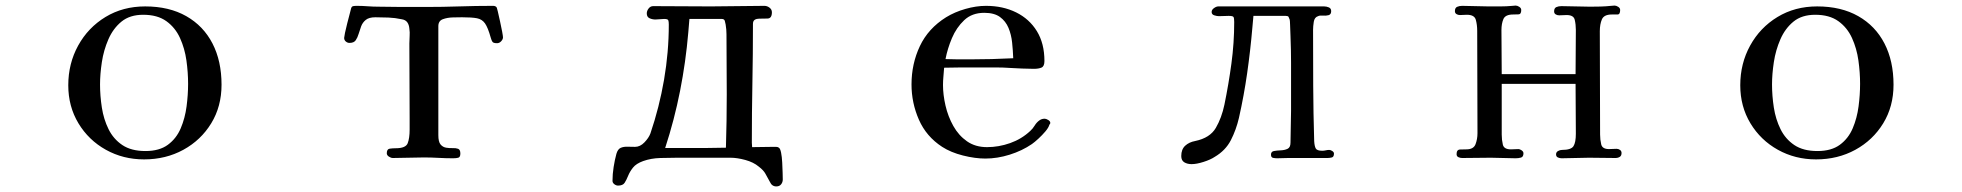

<svg xmlns="http://www.w3.org/2000/svg" viewBox="-20 -565 7040 689"><path d="M655 -264Q655 -305 649 -348Q643 -391 626 -428.5Q609 -466 577 -489Q545 -512 494 -512Q446 -512 416 -487.5Q386 -463 369 -424Q352 -385 345.5 -342Q339 -299 339 -262Q339 -221 345.5 -179Q352 -137 369.5 -101.5Q387 -66 419 -44.5Q451 -23 502 -23Q552 -23 582.5 -45.5Q613 -68 628.5 -104.5Q644 -141 649.5 -183Q655 -225 655 -264ZM775 -261Q775 -183 738 -122.5Q701 -62 638 -27.5Q575 7 497 7Q422 7 360 -27.5Q298 -62 261.5 -122.5Q225 -183 225 -259Q225 -337 260.5 -401.5Q296 -466 358.5 -504Q421 -542 501 -542Q587 -542 648.5 -507Q710 -472 742.5 -409Q775 -346 775 -261Z M1785 -431Q1785 -424 1778.5 -417Q1772 -410 1764 -410Q1751 -410 1747.5 -414.5Q1744 -419 1741 -430Q1731 -466 1720.5 -481Q1710 -496 1691.5 -499.5Q1673 -503 1638 -503Q1626 -503 1605.5 -502.5Q1585 -502 1569 -496Q1553 -490 1553 -471V-80Q1553 -56 1561 -46.5Q1569 -37 1581 -35Q1593 -33 1604.5 -33.5Q1616 -34 1624 -31Q1632 -28 1632 -14Q1632 -1 1624.5 1Q1617 3 1606 3Q1580 3 1553.5 1.5Q1527 0 1501 0Q1473 0 1445.5 1Q1418 2 1390 2Q1383 2 1375.5 -3Q1368 -8 1368 -15Q1368 -30 1378.5 -31.5Q1389 -33 1400 -33Q1436 -33 1443 -51Q1450 -69 1450 -100V-139Q1450 -207 1449.5 -274.5Q1449 -342 1449 -409Q1449 -423 1450 -436Q1451 -449 1449 -462Q1448 -476 1441.5 -485Q1435 -494 1421 -496Q1398 -501 1374 -502Q1350 -503 1327 -503Q1304 -503 1292.5 -493.5Q1281 -484 1276 -470.5Q1271 -457 1267 -443.5Q1263 -430 1256.5 -420.5Q1250 -411 1234 -411Q1227 -411 1221 -416Q1215 -421 1215 -429Q1215 -432 1218 -447Q1221 -462 1226 -481Q1231 -500 1235 -515.5Q1239 -531 1240 -535Q1242 -542 1247.5 -543Q1253 -544 1260 -544Q1280 -544 1299.5 -542.5Q1319 -541 1339 -541Q1381 -540 1423 -540Q1465 -540 1507 -540Q1568 -540 1628 -542Q1688 -544 1749 -544Q1757 -544 1761 -540Q1763 -539 1766.5 -523.5Q1770 -508 1774.5 -488Q1779 -468 1782 -451.5Q1785 -435 1785 -431Z M2588 -227Q2588 -281 2587.5 -335Q2587 -389 2587 -442Q2587 -459 2584 -477Q2583 -483 2581 -490Q2579 -497 2570 -497H2454Q2453 -485 2452 -473Q2451 -461 2450 -449Q2441 -343 2420.5 -239Q2400 -135 2367 -34H2519Q2536 -34 2552.5 -34.5Q2569 -35 2585 -35Q2588 -131 2588 -227ZM2789 79Q2789 89 2783 96.5Q2777 104 2766 104Q2750 104 2743 88Q2733 70 2726.5 58Q2720 46 2703 33Q2684 17 2654.5 9Q2625 1 2601 1H2411Q2383 1 2349.5 2Q2316 3 2288 13Q2263 22 2251.5 36.5Q2240 51 2234 66Q2228 81 2221.5 91Q2215 101 2198 101Q2191 101 2184.5 96Q2178 91 2178 84Q2178 60 2182 34.5Q2186 9 2192 -13Q2197 -30 2207.5 -34.5Q2218 -39 2232 -38.5Q2246 -38 2259 -38Q2277 -38 2292.5 -54Q2308 -70 2314 -86Q2346 -180 2363 -279Q2380 -378 2380 -477Q2380 -488 2378 -492.5Q2376 -497 2363 -497Q2356 -497 2348 -496Q2340 -495 2332 -495Q2321 -495 2311 -499.5Q2301 -504 2301 -517Q2301 -526 2307.5 -534.5Q2314 -543 2324 -543Q2376 -543 2427.5 -542.5Q2479 -542 2531 -542Q2579 -542 2627 -543Q2675 -544 2723 -544Q2733 -544 2741.5 -537.5Q2750 -531 2750 -521Q2750 -499 2734.5 -498.5Q2719 -498 2704 -498Q2695 -498 2688.5 -494Q2682 -490 2682 -479Q2682 -373 2680 -266.5Q2678 -160 2678 -53Q2678 -49 2678.5 -45.5Q2679 -42 2679 -37Q2698 -37 2716.5 -37.5Q2735 -38 2754 -38Q2759 -38 2765 -38Q2771 -38 2775 -35Q2780 -32 2783 -17Q2786 -2 2787 18Q2788 38 2788.5 55Q2789 72 2789 79Z M3616 -356Q3615 -384 3612 -412.5Q3609 -441 3599 -465Q3589 -489 3568.5 -504Q3548 -519 3512 -519Q3468 -519 3440 -492.5Q3412 -466 3396 -428Q3380 -390 3373 -353Q3396 -352 3418 -352Q3440 -352 3462 -352Q3500 -352 3538.5 -353Q3577 -354 3616 -356ZM3749 -124Q3749 -120 3746 -118Q3743 -107 3731.5 -93.5Q3720 -80 3706.5 -67.5Q3693 -55 3683 -48Q3648 -24 3603.5 -10Q3559 4 3516 4Q3479 4 3435.5 -7Q3392 -18 3361 -38Q3304 -75 3277.5 -135.5Q3251 -196 3251 -262Q3251 -336 3281 -399.5Q3311 -463 3375 -503Q3406 -522 3444.5 -533Q3483 -544 3518 -544Q3579 -544 3626.5 -520.5Q3674 -497 3701 -453Q3728 -409 3728 -346Q3728 -327 3717.5 -322.5Q3707 -318 3690 -318Q3669 -318 3648.5 -319Q3628 -320 3608 -321Q3580 -323 3552.5 -323Q3525 -323 3496 -323Q3464 -323 3432 -323Q3400 -323 3368 -322Q3367 -306 3365.5 -290.5Q3364 -275 3364 -260Q3364 -225 3373 -186Q3382 -147 3401 -113Q3420 -79 3450 -58Q3480 -37 3522 -37Q3564 -37 3605 -51.5Q3646 -66 3677 -95Q3686 -103 3693 -114.5Q3700 -126 3710 -133Q3718 -139 3729 -139Q3734 -139 3741.5 -134.5Q3749 -130 3749 -124Z M4767 -14Q4767 -2 4759.5 0Q4752 2 4743 2H4602Q4592 2 4582.5 2.5Q4573 3 4563 3Q4556 3 4548.5 1.5Q4541 0 4541 -10Q4541 -21 4551.5 -23Q4562 -25 4576 -25.5Q4590 -26 4600.5 -31Q4611 -36 4611 -53Q4611 -82 4612 -110.5Q4613 -139 4613 -167V-315Q4613 -321 4613 -340.5Q4613 -360 4612.5 -385.5Q4612 -411 4611 -435.5Q4610 -460 4609.5 -476.5Q4609 -493 4608 -495Q4606 -501 4604 -504.5Q4602 -508 4594 -508H4478Q4477 -497 4476 -486Q4475 -475 4474 -464Q4467 -383 4455.5 -302.5Q4444 -222 4426 -142Q4416 -99 4397 -62Q4378 -25 4339 -2Q4324 8 4299 16Q4274 24 4256 24Q4241 24 4230 17.5Q4219 11 4219 -5Q4219 -29 4233 -42Q4247 -55 4269 -59Q4322 -70 4343 -106Q4364 -142 4374 -190Q4389 -263 4399 -337Q4409 -411 4409 -486Q4409 -500 4406.5 -504Q4404 -508 4389 -508Q4381 -508 4372 -507.5Q4363 -507 4354 -507Q4347 -507 4337.5 -510Q4328 -513 4328 -522Q4328 -530 4336.5 -536Q4345 -542 4352 -542H4732Q4740 -542 4748.5 -538.5Q4757 -535 4757 -525Q4757 -513 4747.5 -510.5Q4738 -508 4727 -509Q4716 -510 4710 -507Q4697 -503 4694.5 -486.5Q4692 -470 4692 -458Q4692 -358 4692.5 -258.5Q4693 -159 4696 -59Q4697 -41 4701.5 -32.5Q4706 -24 4725 -24Q4731 -24 4737.5 -25.5Q4744 -27 4750 -27Q4755 -27 4761 -23Q4767 -19 4767 -14Z M5799 -16Q5799 -6 5792.5 -2Q5786 2 5777 2Q5753 2 5729.5 1.5Q5706 1 5682 1Q5657 1 5633 2Q5609 3 5584 3Q5577 3 5570.5 0Q5564 -3 5564 -11Q5564 -19 5571 -23Q5578 -27 5585 -27Q5618 -27 5626.5 -40.5Q5635 -54 5635 -85Q5635 -130 5634.5 -175Q5634 -220 5634 -264H5369V-82Q5369 -63 5373 -46Q5377 -29 5402 -29Q5409 -29 5415.5 -29.5Q5422 -30 5429 -30Q5434 -30 5440.5 -25.5Q5447 -21 5447 -15Q5447 -2 5438 0.5Q5429 3 5419 3Q5397 3 5375 2Q5353 1 5330 1Q5305 1 5279 1.5Q5253 2 5227 2Q5220 2 5213.5 -1Q5207 -4 5207 -12Q5207 -28 5219.5 -28.5Q5232 -29 5242 -29Q5268 -29 5275 -47.5Q5282 -66 5282 -87Q5282 -179 5281.5 -271Q5281 -363 5281 -454Q5281 -476 5276 -494Q5271 -512 5244 -512Q5238 -512 5231.5 -511.5Q5225 -511 5219 -511Q5212 -511 5206.5 -514.5Q5201 -518 5201 -525Q5201 -537 5209 -540.5Q5217 -544 5227 -544Q5250 -544 5274 -543Q5298 -542 5321 -542Q5342 -542 5364 -542Q5386 -542 5407 -544Q5410 -544 5413 -544.5Q5416 -545 5419 -545Q5425 -545 5432 -540.5Q5439 -536 5439 -529Q5439 -514 5430 -513.5Q5421 -513 5410 -513Q5382 -513 5375 -496.5Q5368 -480 5368 -457Q5368 -417 5368.5 -378Q5369 -339 5369 -299H5634Q5634 -339 5634.5 -378.5Q5635 -418 5635 -458Q5635 -477 5631 -494Q5627 -511 5602 -511Q5595 -511 5588.5 -510.5Q5582 -510 5575 -510Q5568 -510 5562.5 -513.5Q5557 -517 5557 -524Q5557 -536 5565 -539.5Q5573 -543 5583 -543Q5609 -543 5635 -542Q5661 -541 5686 -541Q5705 -541 5723.5 -541.5Q5742 -542 5761 -544Q5764 -544 5767.5 -544.5Q5771 -545 5774 -545Q5780 -545 5787 -540.5Q5794 -536 5794 -529Q5794 -513 5784.5 -513Q5775 -513 5764 -513Q5736 -513 5728.5 -495.5Q5721 -478 5721 -453Q5721 -361 5721.5 -268Q5722 -175 5722 -82Q5722 -64 5726 -47Q5730 -30 5754 -30Q5761 -30 5767.5 -30.5Q5774 -31 5781 -31Q5788 -31 5793.5 -27Q5799 -23 5799 -16Z M6655 -264Q6655 -305 6649 -348Q6643 -391 6626 -428.5Q6609 -466 6577 -489Q6545 -512 6494 -512Q6446 -512 6416 -487.5Q6386 -463 6369 -424Q6352 -385 6345.5 -342Q6339 -299 6339 -262Q6339 -221 6345.5 -179Q6352 -137 6369.5 -101.5Q6387 -66 6419 -44.5Q6451 -23 6502 -23Q6552 -23 6582.5 -45.5Q6613 -68 6628.5 -104.5Q6644 -141 6649.5 -183Q6655 -225 6655 -264ZM6775 -261Q6775 -183 6738 -122.5Q6701 -62 6638 -27.5Q6575 7 6497 7Q6422 7 6360 -27.5Q6298 -62 6261.5 -122.5Q6225 -183 6225 -259Q6225 -337 6260.5 -401.5Q6296 -466 6358.5 -504Q6421 -542 6501 -542Q6587 -542 6648.5 -507Q6710 -472 6742.5 -409Q6775 -346 6775 -261Z"/></svg>

Font: Kaisei HarunoUmi Medium
Style: Regular
Weight: 500
Designer: Font-Kai, 金井和夫
Foundry: KAZUO KANAI
Version: Version 5.003